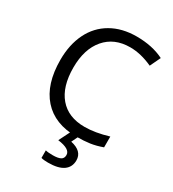

<svg xmlns="http://www.w3.org/2000/svg" viewBox="-226 -845 1084 1205"><g transform="rotate(30 316.0 -242.0)"><path d="M402.8 -645Q287.6 -645 221.7 -567.9Q155.8 -490.7 155.8 -356.9Q155.8 -218.8 219.7 -143.8Q283.7 -68.8 401.9 -68.8Q478 -68.8 573.2 -97.2V-19Q527.8 -2.4 485.8 3.7Q443.8 9.8 389.2 9.8Q231.4 9.8 146.2 -86.2Q61 -182.1 61 -357.9Q61 -468.3 101.8 -551.3Q142.6 -634.3 220.5 -679.2Q298.3 -724.1 403.8 -724.1Q517.1 -724.1 601.1 -682.1L564.9 -606Q479.5 -645 402.8 -645ZM463.9 139.2Q463.9 187.5 427 213.9Q390.1 240.2 315.9 240.2Q284.2 240.2 266.1 234.9V180.2Q283.7 185.1 318.8 185.1Q355.5 185.1 374.3 175.5Q393.1 166 393.1 141.1Q393.1 97.7 301.8 85.9L344.7 0H402.8L377 53.2Q463.9 71.8 463.9 139.2Z"/></g></svg>

Font: Noto Sans Southeast Asian
Style: Regular
Weight: 400
Designer: Monotype Design Team
Foundry: Monotype Imaging Inc.
Version: Version 1.06 uh; ttfautohint (v1.4.1)